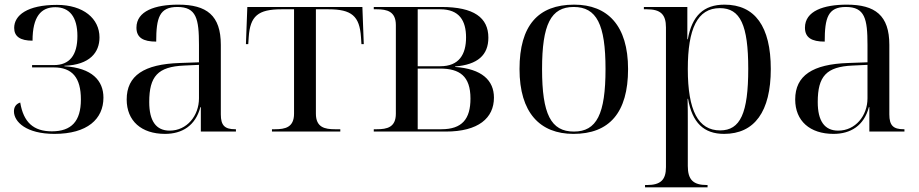

<svg xmlns="http://www.w3.org/2000/svg" viewBox="-20 -566 3954 826"><path d="M214 10C356 10 425 -54 425 -146C425 -219 376 -274 257 -281V-283C367 -287 408 -341 408 -405C408 -486 339 -545 225 -545C97 -545 41 -500 41 -446C41 -409 67 -391 120 -391C120 -494 156 -535 218 -535C279 -535 313 -493 313 -411C313 -328 279 -286 212 -286H118V-276H211C291 -276 328 -232 328 -138C328 -44 287 -1 203 -1C124 -1 81 -40 67 -125C46 -118 40 -102 40 -87C40 -42 93 10 214 10Z M690 10C763 10 821 -25 842 -105H844V0H995V-10H992C947 -10 930 -26 930 -74V-373C930 -500 869 -546 747 -546C648 -546 567 -519 567 -447C567 -404 596 -387 652 -387C652 -490 666 -536 743 -536C825 -536 836 -485 836 -373V-298L753 -295C600 -290 525 -241 525 -138C525 -46 588 10 690 10ZM710 -4C651 -4 622 -46 622 -127C622 -238 659 -279 772 -284L836 -287V-143C836 -68 784 -4 710 -4Z M1150 0H1444V-10H1421C1377 -10 1339 -18 1339 -77V-526H1393C1493 -526 1527 -497 1533 -406L1535 -376H1545L1539 -536H1044L1038 -376H1048L1050 -406C1056 -497 1090 -526 1191 -526H1245V-77C1245 -18 1207 -10 1163 -10H1150Z M1588 0H1898C2038 0 2105 -58 2105 -146C2105 -221 2052 -270 1938 -278V-280C2035 -288 2081 -329 2081 -404C2081 -490 2019 -536 1879 -536H1588V-526H1601C1645 -526 1683 -517 1683 -458V-77C1683 -18 1645 -10 1601 -10H1588ZM1874 -281H1777V-526H1874C1956 -526 1985 -477 1985 -405C1985 -332 1955 -281 1874 -281ZM1879 -10H1777V-271H1873C1957 -271 2004 -239 2004 -142C2004 -54 1968 -10 1879 -10Z M2447 10C2601 10 2682 -81 2682 -269C2682 -456 2594 -546 2450 -546C2295 -546 2215 -456 2215 -269C2215 -81 2303 10 2447 10ZM2449 0C2350 0 2312 -75 2312 -269C2312 -461 2350 -536 2448 -536C2547 -536 2585 -461 2585 -269C2585 -75 2547 0 2449 0Z M2755 240H3024V230H3021C2962 230 2939 207 2939 148V-41C2939 -74 2939 -108 2938 -141H2940C2958 -38 3008 10 3095 10C3226 10 3296 -86 3296 -269C3296 -452 3228 -546 3097 -546C3007 -546 2957 -498 2939 -397H2937V-536H2750V-526H2763C2822 -526 2845 -504 2845 -448V153C2845 208 2822 230 2763 230H2755ZM3078 -5C2984 -5 2939 -90 2939 -269C2939 -442 2980 -531 3077 -531C3165 -531 3199 -458 3199 -270C3199 -79 3165 -5 3078 -5Z M3566 10C3639 10 3697 -25 3718 -105H3720V0H3871V-10H3868C3823 -10 3806 -26 3806 -74V-373C3806 -500 3745 -546 3623 -546C3524 -546 3443 -519 3443 -447C3443 -404 3472 -387 3528 -387C3528 -490 3542 -536 3619 -536C3701 -536 3712 -485 3712 -373V-298L3629 -295C3476 -290 3401 -241 3401 -138C3401 -46 3464 10 3566 10ZM3586 -4C3527 -4 3498 -46 3498 -127C3498 -238 3535 -279 3648 -284L3712 -287V-143C3712 -68 3660 -4 3586 -4Z"/></svg>

Font: Noto Serif Display
Style: Regular
Weight: 400
Designer: Monotype Design Team
Foundry: Monotype Imaging Inc.
Version: Version 2.009